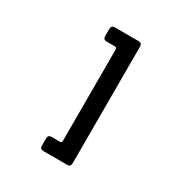

<svg xmlns="http://www.w3.org/2000/svg" viewBox="-172 -771 945 996"><g transform="rotate(30 300.0 -272.5)"><path d="M208 77V34Q208 13 229 13H279Q290 13 290 1V-546Q290 -558 279 -558H229Q208 -558 208 -579V-622Q208 -643 229 -643H372Q392 -643 392 -622V76Q392 98 372 98H229Q208 98 208 77Z"/></g></svg>

Font: RajdhaniMono
Style: Bold
Weight: 700
Monospace: yes
Designer: Satya Rajpurohit, Jyotish Sonowal
Foundry: Indian Type Foundry
Version: Version 1.201;PS 1.0;hotconv 1.0.78;makeotf.lib2.5.61930; tt